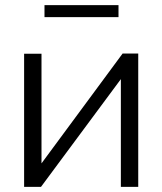

<svg xmlns="http://www.w3.org/2000/svg" viewBox="-20 -730 634 750"><path d="M153.8 -663.1V-710H442.9V-663.1ZM74.2 0V-520H142.1V-91.8L459 -521H520V0H452.1V-420.9L140.1 0Z"/></svg>

Font: Rawline
Style: Regular
Weight: 400
Designer: Matt McInerney, Pablo Impallari, Rodrigo Fuenzalida
Foundry: Matt McInerney, Pablo Impallari, Rodrigo Fuenzalida
Version: Version 4.020;PS 004.020;hotconv 1.0.88;makeotf.lib2.5.64775